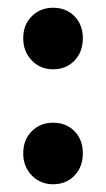

<svg xmlns="http://www.w3.org/2000/svg" viewBox="-20 -467 274 496"><path d="M117 -288Q84 -288 62 -311Q40 -334 40 -368Q40 -403 62 -425Q84 -447 117 -447Q151 -447 172.5 -425Q194 -403 194 -368Q194 -333 172.5 -310.5Q151 -288 117 -288ZM117 9Q84 9 62 -14Q40 -37 40 -71Q40 -106 62 -128Q84 -150 117 -150Q151 -150 172.5 -128Q194 -106 194 -71Q194 -36 172.5 -13.5Q151 9 117 9Z"/></svg>

Font: Argentum Sans SemiBold
Style: Regular
Weight: 600
Designer: Julieta Ulanovsky (Modified by Cristiano Sobral)
Foundry: Julieta Ulanovsky
Version: Version 5.001;November 22, 2018;FontCreator 11.5.0.2425 64-b